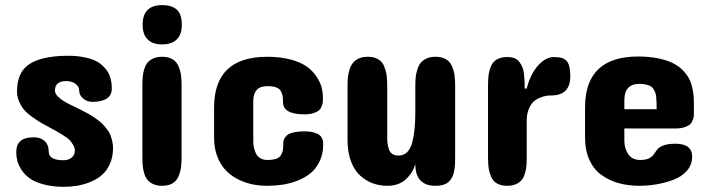

<svg xmlns="http://www.w3.org/2000/svg" viewBox="-20 -720 2751 744"><path d="M192.9 -369.1Q192.9 -356.9 205.6 -344.7Q218.3 -332.5 232.9 -324.5Q247.6 -316.4 273.9 -304.2Q289.6 -296.4 296.1 -293Q302.7 -289.6 317.9 -281.5Q333 -273.4 340.3 -268.3Q347.7 -263.2 360.4 -253.9Q373 -244.6 379.6 -237.3Q386.2 -230 394.8 -219Q403.3 -208 407.5 -197.5Q411.6 -187 414.8 -173.6Q418 -160.2 418 -146Q418 -111.3 405.5 -84.2Q393.1 -57.1 373.8 -40.8Q354.5 -24.4 328.4 -14.2Q302.2 -3.9 277.6 0Q252.9 3.9 227.1 3.9Q183.1 3.9 149.2 -5.4Q115.2 -14.6 95.7 -28.6Q76.2 -42.5 63.7 -61.3Q51.3 -80.1 47.1 -96.7Q43 -113.3 43 -129.9Q43 -159.7 59.6 -173.8Q76.2 -188 110.8 -188Q137.2 -188 152.8 -173.8Q168.5 -159.7 168.9 -130.9Q169.9 -99.1 226.1 -99.1Q245.6 -99.1 257.8 -109.4Q270 -119.6 270 -136.2Q270 -147.5 263.7 -158.2Q257.3 -168.9 250.7 -176.3Q244.1 -183.6 227.5 -194.1Q210.9 -204.6 202.9 -209.2Q194.8 -213.9 173.8 -225.1Q149.9 -237.8 136.7 -245.6Q123.5 -253.4 103.5 -267.8Q83.5 -282.2 73 -294.9Q62.5 -307.6 54.2 -326.2Q45.9 -344.7 45.9 -365.2Q45.9 -439.9 93.3 -471.2Q140.6 -502.4 235.8 -503.9H244.1Q277.3 -503.9 304.4 -498.5Q331.5 -493.2 348.6 -485.1Q365.7 -477.1 378.4 -464.8Q391.1 -452.6 397.7 -441.7Q404.3 -430.7 408 -417Q411.6 -403.3 412.4 -394.8Q413.1 -386.2 413.1 -376Q413.1 -327.1 339.8 -325.2Q316.9 -325.2 302 -338.4Q287.1 -351.6 287.1 -367.2Q286.6 -385.3 272.2 -395.5Q257.8 -405.8 236.8 -405.8Q192.9 -405.8 192.9 -369.1Z M531.7 -111.8V-388.2Q531.7 -407.2 533 -421.6Q534.2 -436 538.8 -451.7Q543.5 -467.3 551.5 -477.1Q559.6 -486.8 573.7 -493.4Q587.9 -500 607.4 -500Q631.8 -500 647.7 -491Q663.6 -481.9 671.1 -464.6Q678.7 -447.3 681.2 -429.9Q683.6 -412.6 683.6 -388.2V-111.8Q683.6 -87.4 681.2 -70.1Q678.7 -52.7 671.1 -35.4Q663.6 -18.1 647.7 -9Q631.8 0 607.4 0Q587.9 0 573.7 -6.6Q559.6 -13.2 551.5 -22.9Q543.5 -32.7 538.8 -48.3Q534.2 -64 533 -78.4Q531.7 -92.8 531.7 -111.8ZM684.6 -624Q684.6 -586.4 664.8 -567.1Q645 -547.9 608.4 -547.9Q571.8 -547.9 552.2 -567.1Q532.7 -586.4 532.7 -624Q532.7 -700.2 608.4 -700.2Q647 -700.2 665.8 -681.9Q684.6 -663.6 684.6 -624Z M961.4 -328.1V-172.9Q961.4 -162.6 963.1 -152.3Q964.8 -142.1 970 -129.2Q975.1 -116.2 986.8 -108.2Q998.5 -100.1 1015.6 -100.1Q1037.1 -100.1 1050.3 -104.7Q1063.5 -109.4 1069.1 -119.4Q1074.7 -129.4 1076.2 -138.7Q1077.6 -147.9 1077.6 -164.1Q1077.6 -172.4 1080.1 -179.2Q1082.5 -186 1090.3 -194.1Q1098.1 -202.1 1116.2 -206.5Q1134.3 -210.9 1161.6 -210.9Q1181.6 -210.9 1196 -206.8Q1210.4 -202.6 1217.3 -197.5Q1224.1 -192.4 1227.8 -184.1Q1231.4 -175.8 1231.9 -171.1Q1232.4 -166.5 1232.4 -160.2Q1232.4 -123.5 1218.5 -94.7Q1204.6 -65.9 1182.9 -48.3Q1161.1 -30.8 1131.6 -19.5Q1102.1 -8.3 1073.7 -4.2Q1045.4 0 1015.6 0Q983.4 0 953.9 -6.6Q924.3 -13.2 897.7 -27.6Q871.1 -42 851.8 -63.5Q832.5 -85 821 -116.2Q809.6 -147.5 809.6 -186V-303.2Q809.6 -500 1015.6 -500Q1066.9 -500 1106.4 -489.3Q1146 -478.5 1168.9 -461.9Q1191.9 -445.3 1206.5 -423.1Q1221.2 -400.9 1226.3 -380.9Q1231.4 -360.8 1231.4 -339.8Q1231.4 -330.6 1231 -325Q1230.5 -319.3 1226.8 -309.1Q1223.1 -298.8 1216.3 -292.7Q1209.5 -286.6 1195.1 -281.7Q1180.7 -276.9 1160.6 -276.9Q1076.7 -276.9 1076.7 -324.2Q1076.7 -339.4 1075.2 -347.9Q1073.7 -356.4 1068.4 -366.7Q1063 -377 1049.8 -381.6Q1036.6 -386.2 1015.6 -386.2Q961.4 -386.2 961.4 -328.1Z M1326.7 -178.2V-386.2Q1326.7 -405.3 1328.1 -420.2Q1329.6 -435.1 1334.5 -450.7Q1339.4 -466.3 1347.7 -476.6Q1356 -486.8 1370.4 -493.4Q1384.8 -500 1404.8 -500Q1429.2 -500 1445.1 -490.7Q1460.9 -481.4 1468.3 -463.9Q1475.6 -446.3 1478 -428.7Q1480.5 -411.1 1480.5 -386.2V-190.9Q1480.5 -174.3 1481.9 -163.1Q1483.4 -151.9 1487.5 -140.4Q1491.7 -128.9 1501 -123Q1510.3 -117.2 1524.4 -117.2Q1543.9 -117.2 1557.4 -130.1Q1570.8 -143.1 1577.4 -168.2Q1584 -193.4 1586.7 -222.4Q1589.4 -251.5 1589.4 -291V-386.2Q1589.4 -405.3 1590.8 -420.2Q1592.3 -435.1 1597.2 -450.7Q1602.1 -466.3 1610.4 -476.6Q1618.7 -486.8 1633.1 -493.4Q1647.5 -500 1667.5 -500Q1691.9 -500 1707.8 -490.7Q1723.6 -481.4 1731.2 -463.9Q1738.8 -446.3 1741.2 -428.7Q1743.7 -411.1 1743.7 -386.2V-112.8Q1743.7 -95.2 1743.2 -84.2Q1742.7 -73.2 1740.2 -58.6Q1737.8 -43.9 1732.9 -34.7Q1728 -25.4 1720 -16.8Q1711.9 -8.3 1698.5 -4.2Q1685.1 0 1667.5 0Q1589.4 0 1589.4 -84Q1579.6 -49.8 1552.2 -24.9Q1524.9 0 1480.5 0Q1451.2 0 1425 -9.5Q1398.9 -19 1376.2 -39.1Q1353.5 -59.1 1340.1 -94.7Q1326.7 -130.4 1326.7 -178.2Z M2189.9 -424.8Q2189.9 -350.1 2116.2 -350.1Q2106.9 -350.1 2097.9 -348.9Q2088.9 -347.7 2074 -342Q2059.1 -336.4 2048.1 -326.7Q2037.1 -316.9 2029.1 -297.6Q2021 -278.3 2021 -252V-108.9Q2021 -90.3 2019.8 -76.4Q2018.6 -62.5 2013.9 -47.4Q2009.3 -32.2 2001.5 -22.5Q1993.7 -12.7 1979.2 -6.3Q1964.8 0 1945.3 0Q1921.9 0 1906.2 -8.8Q1890.6 -17.6 1883.3 -34.7Q1876 -51.8 1873.5 -68.6Q1871.1 -85.4 1871.1 -108.9V-389.2Q1871.1 -413.6 1873.5 -430.7Q1876 -447.8 1883.3 -464.6Q1890.6 -481.4 1906.2 -490.2Q1921.9 -499 1945.3 -499Q1961.9 -499 1973.9 -494.4Q1985.8 -489.7 1993.2 -479.2Q2000.5 -468.8 2004.6 -459.2Q2008.8 -449.7 2010.5 -432.6Q2012.2 -415.5 2012.7 -405.5Q2013.2 -395.5 2013.2 -377H2021Q2035.2 -432.6 2064.7 -465.8Q2094.2 -499 2127 -499Q2164.1 -499 2177 -482.4Q2189.9 -465.8 2189.9 -424.8Z M2668.9 -315.9V-285.2Q2668.9 -275.9 2668.5 -270.3Q2668 -264.6 2664.3 -254.4Q2660.6 -244.1 2653.8 -238Q2647 -231.9 2632.6 -227.1Q2618.2 -222.2 2598.1 -222.2H2399.4V-173.8Q2399.4 -145 2414.3 -122.6Q2429.2 -100.1 2460.9 -100.1Q2482.9 -100.1 2495.4 -106.7Q2507.8 -113.3 2513.9 -122.6Q2520 -131.8 2526.9 -140.9Q2533.7 -149.9 2551 -156.5Q2568.4 -163.1 2597.2 -163.1Q2662.1 -163.1 2662.1 -112.8Q2662.1 -82 2642.1 -58.8Q2622.1 -35.6 2589.6 -23.4Q2557.1 -11.2 2523.4 -5.6Q2489.7 0 2455.1 0Q2412.1 -0.5 2376 -10.7Q2339.8 -21 2310.3 -42.2Q2280.8 -63.5 2263.9 -100.3Q2247.1 -137.2 2247.1 -187V-304.2Q2247.1 -501 2453.1 -501Q2495.1 -501 2528.8 -494.1Q2562.5 -487.3 2584.7 -476.8Q2606.9 -466.3 2623.3 -450.2Q2639.6 -434.1 2648.2 -418.9Q2656.7 -403.8 2661.6 -383.8Q2666.5 -363.8 2667.7 -349.1Q2668.9 -334.5 2668.9 -315.9ZM2399.4 -332V-296.9H2524.4Q2524.4 -313.5 2524.2 -322.5Q2523.9 -331.5 2522.7 -343.8Q2521.5 -356 2518.8 -362.3Q2516.1 -368.7 2511.5 -376Q2506.8 -383.3 2499.8 -386.7Q2492.7 -390.1 2482.2 -392.6Q2471.7 -395 2458 -395Q2399.4 -395 2399.4 -332Z"/></svg>

Font: Concert One
Style: Regular
Weight: 400
Designer: Johan Kallas, Mihkel Virkus
Foundry: Johan Kallas, Mihkel Virkus
Version: Version 1.003